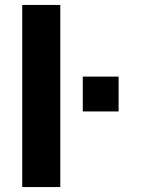

<svg xmlns="http://www.w3.org/2000/svg" viewBox="-20 -757 608 777"><path d="M70 0V-737H224V0ZM315 -306V-447H460V-306Z"/></svg>

Font: Tomorrow SemiBold
Style: Regular
Weight: 600
Designer: Tony de Marco, Monica Rizzolli
Foundry: Just in Type
Version: Version 2.002